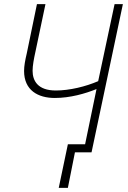

<svg xmlns="http://www.w3.org/2000/svg" viewBox="-20 -734 615 925"><path d="M263 171H307L341 0H421L572 -714H532L453 -343C393 -317 315 -298 249 -298C162 -298 137 -345 137 -393C137 -417 143 -450 151 -486L199 -714H158L109 -477C101 -443 96 -416 96 -392C96 -299 163 -262 244 -262C318 -262 391 -283 445 -305L390 -39H307Z"/></svg>

Font: Noto Sans ExtraLight
Style: Italic
Weight: 200
Italic angle: -12°
Designer: Monotype Design Team
Foundry: Monotype Imaging Inc.
Version: Version 2.013